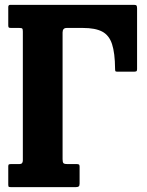

<svg xmlns="http://www.w3.org/2000/svg" viewBox="-20 -770 606 790"><path d="M59.5 -655H26Q18.5 -655 16.2 -656.8Q14 -658.5 14 -666V-740.5Q14 -750 21.5 -750H532Q539.5 -750 541.8 -747Q544 -744 544 -735.5V-485Q544 -478 540.5 -476.5Q537 -475 530 -475H463.5Q456 -475 454.8 -477.5Q453.5 -480 453.5 -487Q453 -552 441 -588.5Q429 -625 400.5 -640Q372 -655 321 -655H254.5Q237.5 -655 237.5 -636.5V-115Q237.5 -103 240.8 -99Q244 -95 256.5 -95H293.5Q300.5 -95 304 -93.5Q307.5 -92 307.5 -85V-15Q307.5 -5.5 303.8 -2.8Q300 0 291 0H26.5Q19 0 16.5 -1.2Q14 -2.5 14 -10V-86Q14 -92.5 17.2 -93.8Q20.5 -95 27.5 -95H60.5Q74 -95 74 -110V-640Q74 -650 71.5 -652.5Q69 -655 59.5 -655Z"/></svg>

Font: Besley* Condensed
Style: Bold
Weight: 700
Width: 3
Designer: Owen Earl
Foundry: indestructible type*
Version: Version 3.000; ttfautohint (v1.8.3)